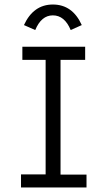

<svg xmlns="http://www.w3.org/2000/svg" viewBox="-20 -830 490 850"><path d="M73 0V-58H182V-565H79V-623H357V-565H248V-57H363V0ZM136 -697 86 -719Q128 -810 214 -810Q301 -810 342 -719L293 -697Q266 -762 214 -762Q163 -762 136 -697Z"/></svg>

Font: Inconsolata SemiCondensed
Style: Regular
Weight: 400
Width: 4
Monospace: yes
Designer: Raph Levien, Cyreal, Brenton Simpson
Foundry: Raph Levien, Cyreal, Google
Version: Version 3.000; ttfautohint (v1.8.2.53-6de2)